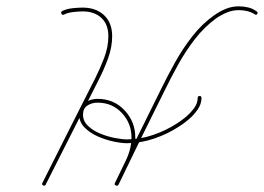

<svg xmlns="http://www.w3.org/2000/svg" viewBox="-20 -580 833 606"><path d="M182 -534Q176 -531 174 -537Q171 -542 176 -545Q190 -552 208.5 -554Q227 -556 241 -556Q283 -556 308.5 -532Q334 -508 334 -466Q334 -431 321 -395.5Q308 -360 292 -329Q250 -246 208 -163Q166 -80 124 3Q124 3 124 3Q124 3 124 3Q122 8 116 5Q111 3 114 -3Q156 -86 197.5 -169Q239 -252 281 -334Q296 -364 309 -398Q322 -432 322 -466Q322 -503 300 -523.5Q278 -544 241 -544Q228 -544 211 -542Q194 -540 182 -534Q182 -534 182 -534Q182 -534 182 -534ZM792 -536Q789 -531 784 -535Q773 -542 760 -545Q747 -548 734 -548Q714 -548 696 -540.5Q678 -533 662 -522Q625 -495 595.5 -457Q566 -419 542.5 -376.5Q519 -334 500 -295Q463 -221 426.5 -146.5Q390 -72 354 3Q354 3 354 3Q354 3 354 3Q351 8 345 5Q340 3 343 -3Q379 -77 415.5 -151.5Q452 -226 489 -300Q509 -341 533 -384Q557 -427 587.5 -466Q618 -505 655 -531Q673 -544 692.5 -552Q712 -560 734 -560Q749 -560 763.5 -556.5Q778 -553 790 -544Q795 -541 792 -536ZM345 5Q340 3 343 -3Q358 -34 376.5 -72Q395 -110 395 -146Q395 -191 364.5 -223.5Q334 -256 288 -256Q270 -256 256 -247Q242 -238 242 -218Q242 -198 257.5 -183Q273 -168 296 -158.5Q319 -149 342.5 -144.5Q366 -140 381 -140Q422 -140 463 -154Q504 -168 538 -190Q551 -198 566 -210.5Q581 -223 592.5 -238.5Q604 -254 604 -271Q604 -277 610 -277Q616 -277 616 -271Q616 -252 604 -234.5Q592 -217 575.5 -203Q559 -189 544 -180Q509 -157 466 -142.5Q423 -128 381 -128Q363 -128 337.5 -133.5Q312 -139 287.5 -150Q263 -161 246.5 -178Q230 -195 230 -218Q230 -243 247.5 -255.5Q265 -268 288 -268Q339 -268 373 -232Q407 -196 407 -146Q407 -109 388.5 -69.5Q370 -30 354 3Q351 8 345 5Z"/></svg>

Font: FRB American Cursive Guidelines Arrows Thin
Style: Italic
Weight: 100
Italic angle: -25°
Version: Version 2.0;Modular Font Editor K font №1